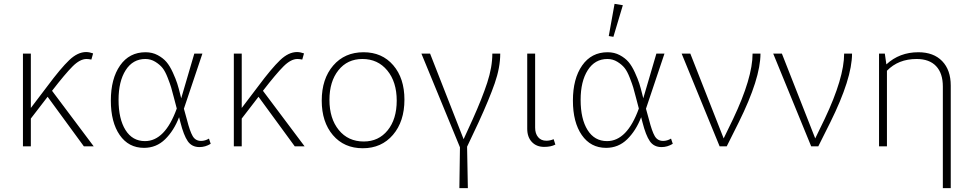

<svg xmlns="http://www.w3.org/2000/svg" viewBox="-20 -759 5042 996"><path d="M99 0V-481H140V-199L225 -311Q295 -405 339 -447Q383 -489 427 -489Q443 -489 463 -482L454 -450Q439 -453 429 -453Q395 -453 356.5 -414.5Q318 -376 250 -288L466 0H415L227 -257L140 -144V0Z M727 8Q647 8 601 -58.5Q555 -125 555 -237Q555 -351 603 -419.5Q651 -488 735 -488Q770 -488 798 -473Q826 -458 843.5 -437.5Q861 -417 876.5 -383Q892 -349 899.5 -325.5Q907 -302 916 -265L920 -249L988 -481H1030L934 -195L950 -137Q965 -78 979.5 -53Q994 -28 1023 -28Q1044 -28 1064 -40L1073 -13Q1045 4 1015 4Q975 4 954 -26.5Q933 -57 916 -124L909 -151Q882 -81 836.5 -36.5Q791 8 727 8ZM595 -241Q595 -142 631 -84.5Q667 -27 732 -27Q836 -27 897 -196L882 -253Q873 -288 868 -305Q863 -322 850 -355.5Q837 -389 823 -406.5Q809 -424 785.5 -438.5Q762 -453 734 -453Q669 -453 632 -395Q595 -337 595 -241Z M1193 0V-481H1234V-199L1319 -311Q1389 -405 1433 -447Q1477 -489 1521 -489Q1537 -489 1557 -482L1548 -450Q1533 -453 1523 -453Q1489 -453 1450.5 -414.5Q1412 -376 1344 -288L1560 0H1509L1321 -257L1234 -144V0Z M1649 -237Q1649 -350 1708.5 -419Q1768 -488 1866 -488Q1962 -488 2020 -420.5Q2078 -353 2078 -242Q2078 -129 2018.5 -59.5Q1959 10 1862 10Q1765 10 1707 -58Q1649 -126 1649 -237ZM1867 -25Q1944 -25 1991 -83Q2038 -141 2038 -237Q2038 -334 1989 -393.5Q1940 -453 1860 -453Q1782 -453 1735.5 -394.5Q1689 -336 1689 -241Q1689 -144 1737.5 -84.5Q1786 -25 1867 -25Z M2366 5 2166 -481H2211L2385 -37L2432 -140Q2481 -249 2507.5 -330Q2534 -411 2534 -481H2575Q2575 -409 2546.5 -327Q2518 -245 2462 -123L2403 2L2407 217H2363Z M2803 3Q2763 3 2739 -22.5Q2715 -48 2715 -91V-481H2756V-97Q2756 -66 2771.5 -47.5Q2787 -29 2814 -29Q2834 -29 2852 -37L2861 -9Q2838 3 2803 3Z M3162 -568 3138 -572 3168 -739 3211 -732ZM3124 8Q3044 8 2998 -58.5Q2952 -125 2952 -237Q2952 -351 3000 -419.5Q3048 -488 3132 -488Q3167 -488 3195 -473Q3223 -458 3240.5 -437.5Q3258 -417 3273.5 -383Q3289 -349 3296.5 -325.5Q3304 -302 3313 -265L3317 -249L3385 -481H3427L3331 -195L3347 -137Q3362 -78 3376.5 -53Q3391 -28 3420 -28Q3441 -28 3461 -40L3470 -13Q3442 4 3412 4Q3372 4 3351 -26.5Q3330 -57 3313 -124L3306 -151Q3279 -81 3233.5 -36.5Q3188 8 3124 8ZM2992 -241Q2992 -142 3028 -84.5Q3064 -27 3129 -27Q3233 -27 3294 -196L3279 -253Q3270 -288 3265 -305Q3260 -322 3247 -355.5Q3234 -389 3220 -406.5Q3206 -424 3182.5 -438.5Q3159 -453 3131 -453Q3066 -453 3029 -395Q2992 -337 2992 -241Z M3812 -124 3750 0H3713L3516 -481H3561L3734 -41L3783 -142Q3884 -355 3884 -481H3925Q3925 -352 3812 -124Z M4287 -124 4225 0H4188L3991 -481H4036L4209 -41L4258 -142Q4359 -355 4359 -481H4400Q4400 -352 4287 -124Z M4540 0V-481H4570L4578 -425Q4646 -488 4744 -488Q4823 -488 4867.5 -442Q4912 -396 4912 -315V217H4871V-310Q4871 -379 4836 -416Q4801 -453 4735 -453Q4640 -453 4581 -392V0Z"/></svg>

Font: Cantarell Light
Style: Regular
Weight: 300
Designer: Dave Crossland, Nikolaus Waxweiler, Florian Fecher, Jacques Le Bailly, Eben Sorkin, Alexei Vanyashin, Alexios Zavras, Em
Version: Version 0.303